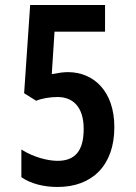

<svg xmlns="http://www.w3.org/2000/svg" viewBox="-20 -734 540 764"><path d="M209 10C347 10 435 -76 435 -228C435 -371 353 -447 250 -447C232 -447 212 -444 186 -439L197 -608H398V-714H100L76 -363L124 -333C145 -342 178 -348 209 -348C268 -348 313 -311 313 -221C313 -134 279 -94 209 -94C171 -94 114 -108 65 -139V-29C102 -3 154 10 209 10Z"/></svg>

Font: Noto Sans Mono ExtraCondensed SemiBold
Style: Regular
Weight: 600
Width: 2
Designer: Monotype Design Team
Foundry: Monotype Imaging Inc.
Version: Version 2.014